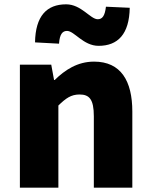

<svg xmlns="http://www.w3.org/2000/svg" viewBox="-20 -868 698 888"><path d="M72 0H250V-380C284 -413 308 -431 348 -431C393 -431 414 -409 414 -330V0H592V-352C592 -494 539 -583 415 -583C338 -583 280 -544 233 -498H230L217 -569H72ZM436 -656C525 -656 578 -710 580 -832L470 -837C465 -794 453 -779 432 -779C398 -779 356 -848 286 -848C196 -848 144 -794 142 -672L253 -666C256 -710 269 -725 290 -725C324 -725 365 -656 436 -656Z"/></svg>

Font: Noto Sans CJK HK Black
Style: Regular
Weight: 900
Designer: Ryoko NISHIZUKA 西塚涼子 (kana, bopomofo & ideographs); Paul D. Hunt (Latin, Greek & Cyrillic); Sandoll Communications 산돌커뮤니
Foundry: Adobe
Version: Version 2.004;hotconv 1.0.118;makeotfexe 2.5.65603